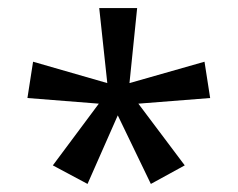

<svg xmlns="http://www.w3.org/2000/svg" viewBox="-20 -819 591 476"><path d="M320 -799 301 -613 487 -666 501 -576 323 -562 438 -409 354 -363 272 -533 197 -363 111 -409 225 -562 48 -576 62 -666 246 -613 226 -799Z"/></svg>

Font: Noto Sans Sinhala
Style: Regular
Weight: 400
Designer: Jelle Bosma - Monotype Design Team
Foundry: Monotype Imaging Inc.
Version: Version 1.900